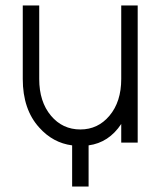

<svg xmlns="http://www.w3.org/2000/svg" viewBox="-20 -520 599 700"><path d="M63 -500V-232Q63 -121 123 -55Q173 1 243 10V160H303V10Q377 0 422 -68V0H482V-500H422V-232Q422 -149 379 -98Q337 -48 273 -48Q208 -48 166 -98Q123 -149 123 -232V-500Z"/></svg>

Font: Unageo Variable
Style: Regular
Weight: 300
Designer: Richard Sepsi
Foundry: Richard Sepsi
Version: Version 2.200